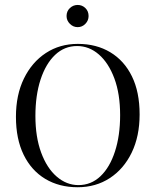

<svg xmlns="http://www.w3.org/2000/svg" viewBox="-20 -764 645 795"><path d="M301.6 11.3Q225 11.3 167.3 -23.4Q109.7 -58.1 77.8 -123.4Q46 -188.7 46 -280.6Q46 -371 79 -438.7Q112.1 -506.5 169.8 -544.4Q227.4 -582.3 302.4 -582.3Q379 -582.3 436.7 -547.6Q494.4 -512.9 526.2 -448Q558.1 -383.1 558.1 -290.3Q558.1 -200 525.4 -132.3Q492.7 -64.5 434.7 -26.6Q376.6 11.3 301.6 11.3ZM304.8 2.4Q357.3 2.4 396 -34.3Q434.7 -71 456 -136.7Q477.4 -202.4 477.4 -287.1Q477.4 -375 453.6 -439.1Q429.8 -503.2 389.5 -538.3Q349.2 -573.4 299.2 -573.4Q246.8 -573.4 208.1 -536.7Q169.4 -500 148 -434.7Q126.6 -369.4 126.6 -283.9Q126.6 -196.8 150.4 -132.3Q174.2 -67.7 214.9 -32.7Q255.6 2.4 304.8 2.4ZM301.6 -651.6Q283.1 -651.6 269.4 -665.3Q255.6 -679 255.6 -697.6Q255.6 -717.7 269.4 -730.6Q283.1 -743.5 301.6 -743.5Q320.2 -743.5 333.5 -730.6Q346.8 -717.7 346.8 -697.6Q346.8 -679 333.5 -665.3Q320.2 -651.6 301.6 -651.6Z"/></svg>

Font: Playfair 144pt SemiCondensed Light
Style: Regular
Weight: 300
Width: 4
Designer: Claus Eggers Sørensen
Foundry: Claus Eggers Sørensen
Version: Version 2.203